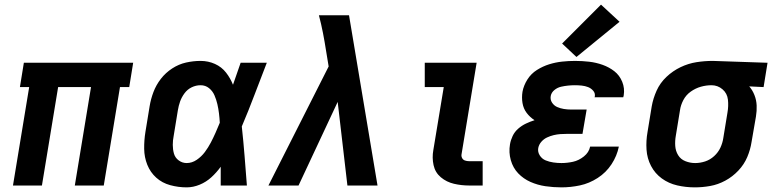

<svg xmlns="http://www.w3.org/2000/svg" viewBox="-20 -801 3352 829"><path d="M36 0H161L231 -425H373L303 0H428L498 -425H538L555 -530H83L66 -425H106Z M786 8Q814 8 842 -3.5Q870 -15 892.5 -35.5Q915 -56 933 -81Q933 -40 933 0H1046Q1041 -64 1036 -127.5Q1031 -191 1024 -255Q1053 -323 1079 -392Q1105 -461 1132 -530H1019Q1003 -483 986 -435Q975 -463 956 -487.5Q937 -512 908 -525Q879 -538 846 -538Q815 -538 783.5 -531Q752 -524 723.5 -505.5Q695 -487 674.5 -460.5Q654 -434 642.5 -403.5Q631 -373 626 -342L608 -232Q602 -195 602.5 -158.5Q603 -122 616 -89.5Q629 -57 654.5 -34Q680 -11 715 -1.5Q750 8 786 8ZM786 -97Q767 -97 751.5 -108.5Q736 -120 731 -138Q726 -156 726 -175.5Q726 -195 730 -215L748 -325Q751 -344 757.5 -362.5Q764 -381 776.5 -398Q789 -415 807.5 -424Q826 -433 846 -433Q867 -433 882.5 -420.5Q898 -408 906 -389.5Q914 -371 918.5 -351.5Q923 -332 925.5 -311.5Q928 -291 929 -271Q920 -249 910.5 -227.5Q901 -206 890 -185Q879 -164 864.5 -144.5Q850 -125 829.5 -111Q809 -97 786 -97Z M1139 0H1269L1438 -361L1480 0H1610L1487 -735H1357Q1367 -697 1374.5 -658.5Q1382 -620 1388 -581L1399 -514Z M2006 0H2064V-105H2006Q1996 -105 1987.5 -108Q1979 -111 1975 -119Q1971 -127 1973 -136L2038 -530H1814V-425H1896L1851 -153Q1845 -120 1852 -88Q1859 -56 1883.5 -35.5Q1908 -15 1940 -7.5Q1972 0 2006 0Z M2404 8Q2444 8 2484 -0.5Q2524 -9 2560.5 -32.5Q2597 -56 2620.5 -92Q2644 -128 2652 -168H2528Q2523 -143 2501 -125.5Q2479 -108 2454 -102.5Q2429 -97 2404 -97Q2387 -97 2369.5 -99.5Q2352 -102 2336 -108.5Q2320 -115 2310.5 -130Q2301 -145 2304 -162Q2307 -177 2317.5 -189Q2328 -201 2342 -207.5Q2356 -214 2370.5 -217.5Q2385 -221 2399.5 -222Q2414 -223 2429 -223H2495L2513 -328H2446Q2430 -328 2414.5 -330.5Q2399 -333 2385.5 -339Q2372 -345 2363.5 -358Q2355 -371 2358 -387Q2361 -402 2374 -412.5Q2387 -423 2402.5 -426.5Q2418 -430 2433 -431.5Q2448 -433 2462 -433Q2477 -433 2491.5 -431.5Q2506 -430 2519 -425Q2532 -420 2541.5 -409Q2551 -398 2548 -383Q2548 -382 2547 -381H2671Q2672 -385 2673 -389Q2678 -420 2666.5 -448Q2655 -476 2632.5 -493.5Q2610 -511 2582 -521Q2554 -531 2524 -534.5Q2494 -538 2463 -538Q2435 -538 2407 -535Q2379 -532 2351.5 -523.5Q2324 -515 2298.5 -499Q2273 -483 2257 -457.5Q2241 -432 2236 -405Q2232 -380 2236 -356Q2240 -332 2254 -313.5Q2268 -295 2288 -282Q2269 -276 2251 -267.5Q2233 -259 2217.5 -245.5Q2202 -232 2193.5 -214Q2185 -196 2182 -178Q2176 -143 2185.5 -109.5Q2195 -76 2217.5 -52.5Q2240 -29 2270.5 -15.5Q2301 -2 2335 3Q2369 8 2404 8ZM2469 -555 2655 -707 2575 -781 2407 -613Z M2980 8Q3013 8 3046.5 2Q3080 -4 3111.5 -21Q3143 -38 3168 -64.5Q3193 -91 3206.5 -123Q3220 -155 3225 -188L3244 -298Q3248 -322 3247 -345.5Q3246 -369 3237.5 -390.5Q3229 -412 3215 -428L3277 -425L3294 -530L3058 -538H3057Q3022 -538 2987 -532.5Q2952 -527 2918.5 -511Q2885 -495 2857.5 -469Q2830 -443 2815 -409.5Q2800 -376 2794 -342L2776 -232Q2769 -193 2771.5 -155Q2774 -117 2791 -84.5Q2808 -52 2837.5 -30.5Q2867 -9 2904 -0.5Q2941 8 2980 8ZM2981 -97Q2960 -97 2939.5 -105Q2919 -113 2908 -131Q2897 -149 2895.5 -171Q2894 -193 2898 -215L2916 -325Q2919 -347 2930.5 -369Q2942 -391 2962.5 -405.5Q2983 -420 3006 -426.5Q3029 -433 3052 -433Q3079 -433 3099.5 -415.5Q3120 -398 3123 -370.5Q3126 -343 3121 -315L3103 -205Q3100 -184 3090.5 -163.5Q3081 -143 3063.5 -127Q3046 -111 3024.5 -104Q3003 -97 2982 -97Z"/></svg>

Font: Iosevka Sparkle Oblique
Style: Bold
Weight: 700
Italic angle: -9°
Designer: Belleve Invis
Foundry: Belleve Invis
Version: Version 4.5.0; ttfautohint (v1.8.3)